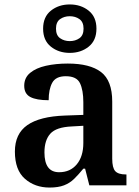

<svg xmlns="http://www.w3.org/2000/svg" viewBox="-20 -834 626 864"><path d="M203 10Q137 10 92 -29.5Q47 -69 47 -152Q47 -232 103 -271Q159 -310 272 -314L355 -317V-374Q355 -428 340 -459.5Q325 -491 276 -491Q231 -491 215 -461.5Q199 -432 199 -383Q144 -383 116.5 -397.5Q89 -412 89 -448Q89 -484 115.5 -506Q142 -528 186.5 -538Q231 -548 285 -548Q385 -548 435 -509.5Q485 -471 485 -377V-120Q485 -79 498.5 -64Q512 -49 546 -49H549V0H382L363 -75H355Q333 -48 313.5 -29Q294 -10 268 0Q242 10 203 10ZM246 -59Q296 -59 325.5 -94.5Q355 -130 355 -191V-268L303 -265Q233 -262 206.5 -232.5Q180 -203 180 -148Q180 -59 246 -59ZM294 -596Q244 -596 209 -624Q174 -652 174 -705Q174 -758 209 -786Q244 -814 294 -814Q344 -814 379 -786Q414 -758 414 -705Q414 -652 379 -624Q344 -596 294 -596ZM294 -649Q319 -649 337.5 -662Q356 -675 356 -705Q356 -735 337.5 -748Q319 -761 294 -761Q269 -761 250.5 -748Q232 -735 232 -705Q232 -675 250.5 -662Q269 -649 294 -649Z"/></svg>

Font: Noto Serif Malayalam SemiBold
Style: Regular
Weight: 600
Designer: Indian type Foundry, Jelle Bosma, Monotype Design Team
Foundry: Monotype Imaging Inc.
Version: Version 2.104; ttfautohint (v1.8.4.7-5d5b)